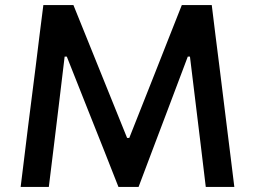

<svg xmlns="http://www.w3.org/2000/svg" viewBox="-20 -733 1000 753"><path d="M61 0Q68 -55.5 75 -113.5Q82 -170 90 -236L120 -472.5Q128 -537.5 135 -594.5Q142 -651.5 150 -713H268Q296.5 -642.5 323 -577Q349.5 -511.5 375.5 -447L478.5 -192H487L588 -447Q613.5 -512 639 -576.5Q664.5 -641 693 -713H810.5Q818 -652 825 -595.2Q832 -538.5 840.5 -472.5L870 -234Q878 -169 885 -113.5Q892 -58 899 0H787Q776.5 -87.5 767 -166.5Q757 -245.5 749 -314L725 -511H716.5L636.5 -299Q607 -221.5 578 -144.5Q549 -67.5 523.5 0H444.5Q419.5 -64 388 -143.5Q356 -223 326.5 -298L242 -511H233.5L210 -315Q201.5 -246 192 -166.8Q182.5 -87.5 171.5 0Z"/></svg>

Font: Heraclito Medium
Style: Regular
Weight: 500
Designer: Kostas Bartsokas (font) & Cristiano Sobral (main changes)
Foundry: Kostas Bartsokas (font) & Cristiano Sobral (main changes)
Version: Version 1.00;July 8, 2020;FontCreator 13.0.0.2655 64-bit